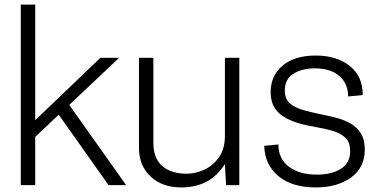

<svg xmlns="http://www.w3.org/2000/svg" viewBox="-20 -810 1656 840"><path d="M71 0V-790H134V-284L419 -557H501L283 -351L532 0H455L237 -308L134 -211V0Z M773 10Q690 10 639 -37.5Q588 -85 588 -163V-557H651V-185Q651 -117 690 -83.5Q729 -50 797 -50Q835 -50 873.5 -67.5Q912 -85 938 -122Q964 -159 964 -215V-557H1027V0H969L964 -92Q929 -38 881.5 -14Q834 10 773 10Z M1361 10Q1257 10 1197.5 -40Q1138 -90 1136 -172L1198 -178Q1198 -115 1244 -80.5Q1290 -46 1366 -46Q1431 -46 1471.5 -71.5Q1512 -97 1512 -149Q1512 -184 1495 -203Q1478 -222 1449.5 -232.5Q1421 -243 1387.5 -249Q1354 -255 1321 -262Q1243 -279 1203.5 -312.5Q1164 -346 1164 -407Q1164 -479 1216.5 -523Q1269 -567 1361 -567Q1452 -567 1509.5 -522Q1567 -477 1567 -394L1503 -388Q1503 -444 1464.5 -477.5Q1426 -511 1357 -511Q1302 -511 1264 -487.5Q1226 -464 1226 -414Q1226 -378 1247.5 -358.5Q1269 -339 1308.5 -328Q1348 -317 1402 -306Q1429 -301 1459 -292.5Q1489 -284 1515.5 -268.5Q1542 -253 1559 -226Q1576 -199 1576 -156Q1576 -77 1516 -33.5Q1456 10 1361 10Z"/></svg>

Font: BDO Grotesk Light
Style: Regular
Weight: 300
Designer: Deni Anggara
Foundry: Lokal Container
Version: Version 2.000